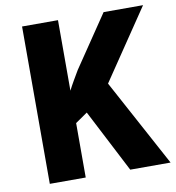

<svg xmlns="http://www.w3.org/2000/svg" viewBox="-80 -786 787 858"><g transform="rotate(-10 313.0 -357.0)"><path d="M625 0H442L295 -285L240 -247V0H77V-714H240V-394Q250 -414 262.5 -435.5Q275 -457 288 -479L447 -714H626L411 -396Z"/></g></svg>

Font: Noto Sans Kannada SemiCondensed ExtraBold
Style: Regular
Weight: 800
Width: 4
Designer: Jelle Bosma - Monotype Design Team
Foundry: Monotype Imaging Inc.
Version: Version 2.005; ttfautohint (v1.8.4.7-5d5b)